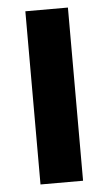

<svg xmlns="http://www.w3.org/2000/svg" viewBox="-49 -685 408 719"><g transform="rotate(-5 154.5 -325.5)"><path d="M74 0V-651H234V0Z"/></g></svg>

Font: Source Sans 3 ExtraBold
Style: Regular
Weight: 800
Designer: Paul D. Hunt
Foundry: Adobe
Version: Version 3.052;hotconv 1.1.0;makeotfexe 2.6.0